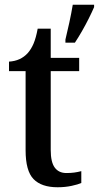

<svg xmlns="http://www.w3.org/2000/svg" viewBox="-20 -780 417 810"><path d="M223 10Q155 10 121.5 -24.5Q88 -59 88 -146V-480H18V-520Q67 -523 97 -556Q112 -573 122 -597Q132 -621 139 -659H194V-536H314V-480H194V-147Q194 -96 211 -73Q228 -50 260 -50Q278 -50 293 -52Q308 -54 323 -58V-8Q310 -2 282.5 4Q255 10 223 10ZM256 -613Q264 -646 272.5 -685Q281 -724 287 -760H377V-750Q368 -729 354.5 -702Q341 -675 325.5 -648Q310 -621 296 -600H256Z"/></svg>

Font: Noto Serif Tamil SemiCondensed Medium
Style: Italic
Weight: 500
Width: 4
Italic angle: -12°
Designer: Indian Type Foundry, Tom Grace, and the Monotype Design Team
Foundry: Monotype Imaging Inc.
Version: Version 2.003; ttfautohint (v1.8.4.7-5d5b)